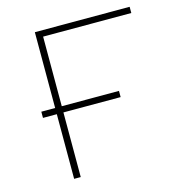

<svg xmlns="http://www.w3.org/2000/svg" viewBox="-106 -804 841 898"><g transform="rotate(-15 315.0 -355.0)"><path d="M175 -313V0H143V-313H76V-343H143V-710H602V-680H175V-343H452V-313Z"/></g></svg>

Font: Geist Thin
Style: Regular
Weight: 400
Designer: Basement.studio, Andrés Briganti, Mateo Zaragoza
Foundry: Basement.studio, Vercel, Andrés Briganti, Guido Ferreyra, Mateo Zaragoza
Version: Version 1.401